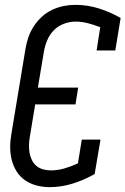

<svg xmlns="http://www.w3.org/2000/svg" viewBox="-20 -763 517 791"><path d="M185 8Q158 8 132 1.5Q106 -5 84.5 -19.5Q63 -34 49 -56Q35 -78 28.5 -103.5Q22 -129 22 -156.5Q22 -184 27 -212L85 -562Q89 -586 97 -609.5Q105 -633 119 -654.5Q133 -676 152 -693.5Q171 -711 194 -722Q217 -733 241.5 -738Q266 -743 290 -743Q341 -743 388 -728Q435 -713 477 -689L455 -555H378L393 -651Q369 -660 343.5 -667Q318 -674 291 -674Q267 -674 243 -665Q219 -656 201.5 -638Q184 -620 174.5 -597Q165 -574 161 -551L136 -402H302L291 -333H125L103 -200Q100 -184 99.5 -167Q99 -150 101.5 -134.5Q104 -119 111 -104.5Q118 -90 129.5 -80Q141 -70 157 -65.5Q173 -61 189 -61Q217 -61 245 -69Q273 -77 301 -90L317 -188H394L370 -46Q326 -21 279 -6.5Q232 8 185 8Z"/></svg>

Font: Iosevka QP
Style: Italic
Weight: 400
Italic angle: -9°
Designer: Belleve Invis
Foundry: Belleve Invis
Version: Version 20.0.0; ttfautohint (v1.8.4)